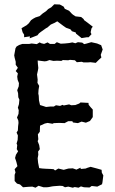

<svg xmlns="http://www.w3.org/2000/svg" viewBox="-20 -867 534 892"><path d="M87 3 73 -10 59 -14 48 -26V-55L52 -66L48 -81L61 -95L56 -115L50 -133L54 -148L64 -164L58 -174L60 -193L57 -200L62 -217L63 -238L57 -251L63 -261L64 -280L66 -296L65 -307L59 -321L66 -338L67 -355L63 -367L68 -383L70 -404L65 -415L64 -434L60 -448L67 -466L68 -481L62 -496L60 -511L63 -526L53 -537L63 -552L53 -566V-580L48 -599L46 -610L52 -643L57 -651L69 -658L84 -663H116L127 -665L151 -662L164 -670L172 -666L185 -663L201 -670L212 -663H234L244 -671L262 -664L281 -665L301 -667L316 -670L330 -666L342 -671L362 -669L371 -662L380 -664L404 -671L431 -665L450 -657L457 -637L448 -612L451 -600L438 -588L425 -575L400 -578L388 -577H368L360 -580L337 -578L328 -587L305 -589L297 -587L272 -588L265 -584L246 -585L228 -584L210 -588L196 -583L187 -582L155 -586L156 -570L158 -551L156 -539L152 -521L155 -497L154 -482L162 -468L159 -449L158 -432L160 -422L161 -401L166 -379L182 -374L194 -370L213 -372H230L240 -378L259 -375L271 -380L276 -377L301 -382L311 -378L330 -379L348 -386L354 -391L391 -389L392 -380L401 -369L411 -358V-323L398 -305L379 -297L359 -302L342 -295L319 -298L316 -304H297L280 -295L255 -296L230 -295L224 -292L201 -296L188 -293L166 -283L165 -255L156 -243L158 -220L155 -211L162 -193L165 -174L157 -163L158 -148L155 -132L157 -111L162 -86L177 -84L193 -83L217 -82L229 -81L236 -75L251 -84L276 -78L294 -83L298 -84L318 -85L335 -79L354 -88L355 -82L378 -84L385 -87L401 -92L431 -84L452 -78L453 -65L460 -52L456 -20L454 -11L432 0L406 -3L396 4L370 3L356 -1L345 5L327 2L318 5L297 0L282 3L271 -3L258 -4L230 -2L222 -1L207 2L198 3H182L159 -4L145 5L130 0L110 1ZM118 -689 119 -698 92 -694V-706L85 -717L80 -736L104 -750L114 -759L124 -773L134 -780L145 -786L164 -792L179 -805L194 -815L204 -825L218 -833L232 -847L258 -846L276 -836L281 -826L301 -817L314 -803L320 -798L331 -791L357 -788L369 -778L370 -774L385 -763L411 -743L405 -735L401 -717L405 -708L392 -694H384L359 -690L343 -703L333 -711L332 -716L314 -722L307 -731L287 -738L274 -747L246 -768L234 -761L216 -753L200 -739L194 -736L170 -719L161 -712L154 -703Z"/></svg>

Font: Winky Rough
Style: Regular
Weight: 400
Designer: Simon Atzbach
Foundry: typofactur
Version: Version 1.206